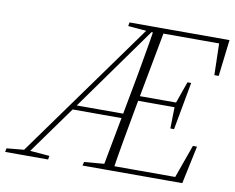

<svg xmlns="http://www.w3.org/2000/svg" viewBox="-110 -771 1061 868"><g transform="rotate(10 420.5 -337.0)"><path d="M436 0 439 -22H762L736 -6L796 -174H815L778 0ZM836 -506 832 -668 852 -651H554L558 -674H876L856 -506ZM-35 0 -32 -17 54 -25H68L165 -17L162 0ZM411 0 479 -363Q487 -403 494.5 -446.5Q502 -490 509.5 -532Q517 -574 523 -610.5Q529 -647 533 -674H581L513 -311Q499 -234 485 -156Q471 -78 459 0ZM682 -234 684 -336 686 -351 722 -453H739L699 -234ZM320 0 324 -17 429 -26H446L443 0ZM414 -657 417 -674H561L557 -648H522ZM30 0 515 -674H541L240 -253L58 0ZM226 -242V-263H481V-242ZM499 -332V-354H703V-332Z"/></g></svg>

Font: Source Serif 4 48pt Light
Style: Italic
Weight: 300
Italic angle: -12°
Designer: Frank Grießhammer
Foundry: Adobe Systems Incorporated
Version: Version 4.004;hotconv 1.0.116;makeotfexe 2.5.65601